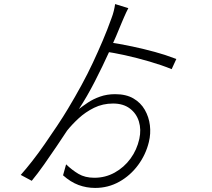

<svg xmlns="http://www.w3.org/2000/svg" viewBox="-20 -861 1040 944"><path d="M546 -398Q600 -398 636 -377Q672 -356 692 -321Q712 -286 717 -245Q722 -204 712 -163Q697 -101 659 -49.5Q621 2 566.5 32.5Q512 63 448 63Q405 63 366 48.5Q327 34 290 1L305 -53Q334 -25 366 -6Q398 13 444 13Q498 13 544 -12.5Q590 -38 621.5 -81Q653 -124 665 -178Q675 -224 663 -263.5Q651 -303 618.5 -327.5Q586 -352 536 -352Q485 -352 442.5 -331Q400 -310 367 -279.5Q334 -249 310 -219Q289 -187 259 -142.5Q229 -98 197 -52.5Q165 -7 136 28L82 -1Q107 -29 138 -68.5Q169 -108 200.5 -153.5Q232 -199 262 -244Q292 -289 314 -326Q350 -386 380.5 -442Q411 -498 436.5 -552.5Q462 -607 485 -661Q508 -715 528 -771Q535 -789 539.5 -807.5Q544 -826 546 -841L611 -821Q606 -812 600.5 -800Q595 -788 589.5 -775.5Q584 -763 579 -751Q553 -686 518.5 -610Q484 -534 446 -460Q408 -386 368 -325Q386 -339 412 -356.5Q438 -374 472 -386Q506 -398 546 -398ZM483 -609 499 -656Q572 -645 630.5 -632.5Q689 -620 742 -605.5Q795 -591 847 -571L824 -521Q775 -541 715 -558.5Q655 -576 594.5 -589.5Q534 -603 483 -609Z"/></svg>

Font: Noto Sans JP Thin Light
Style: Regular
Weight: 300
Version: Version 2.004-H2;hotconv 1.0.118;makeotfexe 2.5.65603